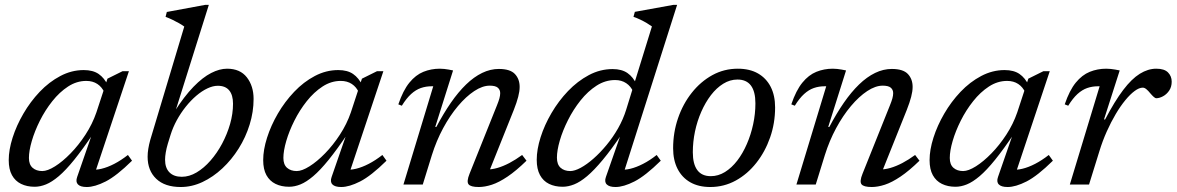

<svg xmlns="http://www.w3.org/2000/svg" viewBox="-20 -740 4719 770"><path d="M289.5 -30.5 350 -205H354.5Q311.5 -141 277.5 -99Q243.5 -57 215.8 -33.5Q188 -10 164.5 -0.5Q141 9 119 9Q88 9 64.5 -2.5Q41 -14 28 -37.5Q15 -61 15 -98Q15 -139 30.5 -187.8Q46 -236.5 73.8 -284.2Q101.5 -332 139.2 -371.8Q177 -411.5 222 -435.2Q267 -459 316 -459Q353 -459 375.8 -443.2Q398.5 -427.5 413 -397L399 -368.5Q389 -391 370.5 -403.2Q352 -415.5 326 -415.5Q287.5 -415.5 253 -393Q218.5 -370.5 189.8 -334.2Q161 -298 140 -256Q119 -214 107.5 -174.5Q96 -135 96 -106.5Q96 -80 110.8 -67Q125.5 -54 149.5 -54Q170.5 -54 200.8 -73Q231 -92 263 -124.8Q295 -157.5 322.8 -200Q350.5 -242.5 366.5 -289L411 -424.5L471.5 -454.5H497L357.5 -36.5L344.5 -60Q363 -57.5 387.2 -63.2Q411.5 -69 438.5 -83Q465.5 -97 493 -118.5L509.5 -95.5Q447.5 -34.5 403.8 -12.2Q360 10 328 10Q302.5 10 292.5 -0.5Q282.5 -11 289.5 -30.5Z M653 -163.5Q647.5 -145 644.8 -128.8Q642 -112.5 642 -99.5Q642 -66.5 659.5 -48.8Q677 -31 709 -31Q739 -31 768.5 -48.5Q798 -66 824.2 -96Q850.5 -126 870.8 -164Q891 -202 902.8 -243Q914.5 -284 914.5 -324Q914.5 -359 899.2 -377.5Q884 -396 853.5 -396Q834 -396 811.8 -385.5Q789.5 -375 767.2 -356Q745 -337 725 -312Q705 -287 689.2 -258.2Q673.5 -229.5 664 -199ZM719 -633.5Q709.5 -640.5 697.5 -647.2Q685.5 -654 672 -660.5Q658.5 -667 644 -672.5L649 -692L803 -720.5H817.5L679 -280L679.5 -292Q719 -354 756 -392Q793 -430 826.8 -447.2Q860.5 -464.5 890.5 -464.5Q943 -464.5 970 -429.8Q997 -395 997 -343Q997 -291.5 981.2 -240.5Q965.5 -189.5 937.2 -144.5Q909 -99.5 871.8 -64.8Q834.5 -30 792 -10Q749.5 10 705 10Q641 10 606.5 -23Q572 -56 572 -111.5Q572 -127 574.8 -143.8Q577.5 -160.5 582.5 -178.5Z M1310 -30.5 1370.5 -205H1375Q1332 -141 1298 -99Q1264 -57 1236.2 -33.5Q1208.5 -10 1185 -0.5Q1161.5 9 1139.5 9Q1108.5 9 1085 -2.5Q1061.5 -14 1048.5 -37.5Q1035.5 -61 1035.5 -98Q1035.5 -139 1051 -187.8Q1066.5 -236.5 1094.2 -284.2Q1122 -332 1159.8 -371.8Q1197.5 -411.5 1242.5 -435.2Q1287.5 -459 1336.5 -459Q1373.5 -459 1396.2 -443.2Q1419 -427.5 1433.5 -397L1419.5 -368.5Q1409.5 -391 1391 -403.2Q1372.5 -415.5 1346.5 -415.5Q1308 -415.5 1273.5 -393Q1239 -370.5 1210.2 -334.2Q1181.5 -298 1160.5 -256Q1139.5 -214 1128 -174.5Q1116.5 -135 1116.5 -106.5Q1116.5 -80 1131.2 -67Q1146 -54 1170 -54Q1191 -54 1221.2 -73Q1251.5 -92 1283.5 -124.8Q1315.5 -157.5 1343.2 -200Q1371 -242.5 1387 -289L1431.5 -424.5L1492 -454.5H1517.5L1378 -36.5L1365 -60Q1383.5 -57.5 1407.8 -63.2Q1432 -69 1459 -83Q1486 -97 1513.5 -118.5L1530 -95.5Q1468 -34.5 1424.2 -12.2Q1380.5 10 1348.5 10Q1323 10 1313 -0.5Q1303 -11 1310 -30.5Z M1591.5 -316 1577.5 -321.5Q1596.5 -377.5 1621.8 -408.5Q1647 -439.5 1678 -452Q1709 -464.5 1744 -464.5Q1753 -464.5 1761.8 -463.5Q1770.5 -462.5 1779.2 -461Q1788 -459.5 1797 -457.5L1725.5 -231H1730Q1758.5 -285 1788.2 -328Q1818 -371 1849.2 -401.2Q1880.5 -431.5 1913.5 -447.5Q1946.5 -463.5 1980.5 -463.5Q2026 -463.5 2045 -443.2Q2064 -423 2064 -391.5Q2064 -374 2058.2 -351.8Q2052.5 -329.5 2040.5 -299L1936 -38L1933 -60.5Q1952 -60 1974.8 -66.5Q1997.5 -73 2022.8 -86.2Q2048 -99.5 2074 -118.5L2091.5 -95.5Q2050 -55 2015.5 -31.8Q1981 -8.5 1952.5 0.8Q1924 10 1900 10Q1867.5 10 1859 -1Q1850.5 -12 1863 -43L1973 -317.5Q1979.5 -333.5 1982.8 -345.2Q1986 -357 1986 -366.5Q1986 -380 1976.5 -388.2Q1967 -396.5 1944 -396.5Q1915 -396.5 1882 -374.8Q1849 -353 1816.8 -314.8Q1784.5 -276.5 1757.2 -226Q1730 -175.5 1712 -118L1675.5 0H1598L1717.5 -394Q1716 -394 1714.2 -394Q1712.5 -394 1711 -394Q1688 -394 1667.8 -387Q1647.5 -380 1628.8 -363Q1610 -346 1591.5 -316Z M2519.5 -372Q2510 -394 2491.2 -406.5Q2472.5 -419 2447 -419Q2407.5 -419 2372.5 -396.5Q2337.5 -374 2308.2 -337.2Q2279 -300.5 2257.8 -258.2Q2236.5 -216 2225 -176.2Q2213.5 -136.5 2213.5 -107.5Q2213.5 -80.5 2228.2 -67.2Q2243 -54 2267 -54Q2284.5 -54 2309 -67.2Q2333.5 -80.5 2360 -103.8Q2386.5 -127 2412.2 -158Q2438 -189 2458.8 -225.5Q2479.5 -262 2491.5 -301L2594.5 -634Q2585.5 -640.5 2573.8 -647.5Q2562 -654.5 2548.5 -661Q2535 -667.5 2520.5 -672.5L2526 -692.5L2680.5 -720.5H2695.5L2478 -36.5L2465 -60Q2484 -57.5 2508 -63.2Q2532 -69 2559.2 -83Q2586.5 -97 2613.5 -118.5L2630 -95.5Q2568 -34.5 2524.2 -12.2Q2480.5 10 2448.5 10Q2423.5 10 2413.2 -0.5Q2403 -11 2410 -30.5L2471 -205H2475.5Q2432 -140.5 2397.2 -98.8Q2362.5 -57 2334.5 -33.5Q2306.5 -10 2282.5 -0.5Q2258.5 9 2236.5 9Q2205.5 9 2182 -2.5Q2158.5 -14 2145.5 -38Q2132.5 -62 2132.5 -99Q2132.5 -140.5 2148 -189.5Q2163.5 -238.5 2191.8 -286.8Q2220 -335 2258 -374.8Q2296 -414.5 2341.5 -438.8Q2387 -463 2437 -463Q2473.5 -463 2496.5 -447Q2519.5 -431 2533.5 -400.5Z M2939 -464.5Q2986.5 -464.5 3019.8 -445.5Q3053 -426.5 3070.8 -391.8Q3088.5 -357 3088.5 -309Q3088.5 -246 3068.5 -188.8Q3048.5 -131.5 3013.2 -86.8Q2978 -42 2930.8 -16Q2883.5 10 2828.5 10Q2781.5 10 2748.2 -9Q2715 -28 2697.2 -63Q2679.5 -98 2679.5 -145.5Q2679.5 -208.5 2699.2 -266Q2719 -323.5 2754.5 -368.2Q2790 -413 2837 -438.8Q2884 -464.5 2939 -464.5ZM2830.5 -33.5Q2860.5 -33.5 2887.5 -50.2Q2914.5 -67 2936.8 -96Q2959 -125 2975.2 -162.5Q2991.5 -200 3000.5 -241.8Q3009.5 -283.5 3009.5 -325.5Q3009.5 -373 2991.5 -397Q2973.5 -421 2937.5 -421Q2907.5 -421 2880.5 -404.2Q2853.5 -387.5 2831.2 -358.5Q2809 -329.5 2792.5 -292Q2776 -254.5 2767.2 -212.8Q2758.5 -171 2758.5 -129.5Q2758.5 -82 2776.5 -57.8Q2794.5 -33.5 2830.5 -33.5Z M3167.5 -316 3153.5 -321.5Q3172.5 -377.5 3197.8 -408.5Q3223 -439.5 3254 -452Q3285 -464.5 3320 -464.5Q3329 -464.5 3337.8 -463.5Q3346.5 -462.5 3355.2 -461Q3364 -459.5 3373 -457.5L3301.5 -231H3306Q3334.5 -285 3364.2 -328Q3394 -371 3425.2 -401.2Q3456.5 -431.5 3489.5 -447.5Q3522.5 -463.5 3556.5 -463.5Q3602 -463.5 3621 -443.2Q3640 -423 3640 -391.5Q3640 -374 3634.2 -351.8Q3628.5 -329.5 3616.5 -299L3512 -38L3509 -60.5Q3528 -60 3550.8 -66.5Q3573.5 -73 3598.8 -86.2Q3624 -99.5 3650 -118.5L3667.5 -95.5Q3626 -55 3591.5 -31.8Q3557 -8.5 3528.5 0.8Q3500 10 3476 10Q3443.5 10 3435 -1Q3426.5 -12 3439 -43L3549 -317.5Q3555.5 -333.5 3558.8 -345.2Q3562 -357 3562 -366.5Q3562 -380 3552.5 -388.2Q3543 -396.5 3520 -396.5Q3491 -396.5 3458 -374.8Q3425 -353 3392.8 -314.8Q3360.5 -276.5 3333.2 -226Q3306 -175.5 3288 -118L3251.5 0H3174L3293.5 -394Q3292 -394 3290.2 -394Q3288.5 -394 3287 -394Q3264 -394 3243.8 -387Q3223.5 -380 3204.8 -363Q3186 -346 3167.5 -316Z M3982.5 -30.5 4043 -205H4047.5Q4004.5 -141 3970.5 -99Q3936.5 -57 3908.8 -33.5Q3881 -10 3857.5 -0.5Q3834 9 3812 9Q3781 9 3757.5 -2.5Q3734 -14 3721 -37.5Q3708 -61 3708 -98Q3708 -139 3723.5 -187.8Q3739 -236.5 3766.8 -284.2Q3794.5 -332 3832.2 -371.8Q3870 -411.5 3915 -435.2Q3960 -459 4009 -459Q4046 -459 4068.8 -443.2Q4091.5 -427.5 4106 -397L4092 -368.5Q4082 -391 4063.5 -403.2Q4045 -415.5 4019 -415.5Q3980.5 -415.5 3946 -393Q3911.5 -370.5 3882.8 -334.2Q3854 -298 3833 -256Q3812 -214 3800.5 -174.5Q3789 -135 3789 -106.5Q3789 -80 3803.8 -67Q3818.5 -54 3842.5 -54Q3863.5 -54 3893.8 -73Q3924 -92 3956 -124.8Q3988 -157.5 4015.8 -200Q4043.5 -242.5 4059.5 -289L4104 -424.5L4164.5 -454.5H4190L4050.5 -36.5L4037.5 -60Q4056 -57.5 4080.2 -63.2Q4104.5 -69 4131.5 -83Q4158.5 -97 4186 -118.5L4202.5 -95.5Q4140.5 -34.5 4096.8 -12.2Q4053 10 4021 10Q3995.5 10 3985.5 -0.5Q3975.5 -11 3982.5 -30.5Z M4390 -394Q4388.5 -394 4386.8 -394Q4385 -394 4383.5 -394Q4360.5 -394 4340.2 -387Q4320 -380 4301.2 -363Q4282.5 -346 4264 -316L4250 -321.5Q4269 -377.5 4294.2 -408.5Q4319.5 -439.5 4350.5 -452Q4381.5 -464.5 4416.5 -464.5Q4425.5 -464.5 4434.5 -463.5Q4443.5 -462.5 4452.5 -461Q4461.5 -459.5 4470.5 -457.5L4407.5 -261H4412Q4450.5 -334.5 4484.5 -379.2Q4518.5 -424 4551.2 -444.2Q4584 -464.5 4617 -464.5Q4649.5 -464.5 4664.2 -449.5Q4679 -434.5 4679 -412.5Q4679 -391.5 4668.8 -376.5Q4658.5 -361.5 4644 -353.8Q4629.5 -346 4616.5 -346Q4613.5 -346 4607.2 -351.2Q4601 -356.5 4593 -366Q4585 -376 4577.5 -382.2Q4570 -388.5 4563 -388.5Q4548.5 -388.5 4530.5 -375.2Q4512.5 -362 4493 -338.2Q4473.5 -314.5 4454.5 -282.5Q4435.5 -250.5 4418.5 -212.5Q4401.5 -174.5 4389 -133.5L4347.5 0H4270.5Z"/></svg>

Font: Newsreader
Style: Italic
Weight: 400
Italic angle: -17°
Designer: Hugues Gentile
Foundry: Production Type
Version: Version 1.003